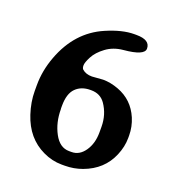

<svg xmlns="http://www.w3.org/2000/svg" viewBox="-122 -752 799 865"><g transform="rotate(20 277.0 -320.0)"><path d="M379.4 -182.1V-208.5Q379.4 -268.1 347.2 -314.5Q323.7 -348.1 279.8 -348.1H275.9Q232.4 -348.1 206.1 -321.8Q179.7 -295.4 179.7 -237.3V-225.1L180.2 -220.7Q180.2 -157.2 207.3 -106.7Q234.4 -56.2 279.3 -56.2H291.5Q329.1 -56.2 354.2 -92.5Q379.4 -128.9 379.4 -182.1ZM386.2 -651.9Q451.7 -651.9 451.7 -609.9Q451.7 -576.7 353.5 -567.9Q306.6 -563.5 272.5 -538.1Q238.3 -512.7 223.4 -484.1Q208.5 -455.6 208.5 -441.7Q208.5 -427.7 214.8 -422.4Q231.9 -407.2 261.2 -407.2L314 -411.1Q350.1 -411.1 388.7 -396.5Q461.9 -369.1 493.2 -295.9Q509.8 -256.3 509.8 -214.8V-202.6Q509.8 -161.1 491.7 -118.2Q457 -35.6 366.7 -2.4Q327.1 12.2 283.2 12.2H270.5Q269.5 12.2 268.6 12.2Q222.7 12.2 178.7 -8.8Q92.8 -49.3 59.6 -150.4Q41.5 -205.6 41.5 -257.8V-283.7Q41.5 -285.2 41.5 -286.1Q41.5 -355.5 67.4 -424.8Q120.1 -566.4 243.7 -619.6Q318.4 -651.9 375.5 -651.9Z"/></g></svg>

Font: Averia Serif Libre
Style: Bold
Weight: 700
Version: Version 1.002